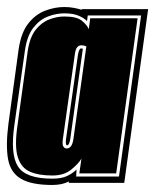

<svg xmlns="http://www.w3.org/2000/svg" viewBox="-27 -521 442 547"><path d="M122 6Q63 6 33 -11.5Q3 -29 -4 -67.5Q-11 -106 -3 -168L26 -380Q33 -428 53.5 -454Q74 -480 101.5 -490.5Q129 -501 156 -501Q171 -501 184 -498.5Q197 -496 206 -493V-495H395L327 0H169V-4Q150 6 122 6ZM122 -12Q148 -12 164 -19.5Q180 -27 191 -38L190 -18H312L375 -477H223L221 -461Q212 -470 196.5 -476.5Q181 -483 156 -483Q133 -483 109.5 -474Q86 -465 68 -442Q50 -419 44 -377L14 -165Q2 -82 24 -47Q46 -12 122 -12ZM122 -21Q83 -21 58 -32Q33 -43 23.5 -74Q14 -105 23 -165L52 -376Q58 -415 74.5 -436Q91 -457 113 -465.5Q135 -474 156 -474Q191 -474 205.5 -462.5Q220 -451 226 -438L230 -469H365L304 -27H199L205 -69Q196 -54 175.5 -37.5Q155 -21 122 -21ZM163 -98Q178 -98 182 -124L219 -389Q212 -392 204 -392Q198 -392 193 -386.5Q188 -381 186 -365L152 -124Q150 -109 153.5 -103.5Q157 -98 163 -98ZM164 -107Q162 -107 161 -110.5Q160 -114 161 -124L195 -364Q198 -383 204 -383Q207 -383 209 -382L173 -124Q170 -107 164 -107Z"/></svg>

Font: Alumni Sans Collegiate One
Style: Italic
Weight: 400
Italic angle: -8°
Designer: Robert E. Leuschke
Foundry: Robert E. Leuschke
Version: Version 1.100